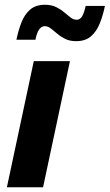

<svg xmlns="http://www.w3.org/2000/svg" viewBox="-20 -787 461 807"><path d="M300 -614Q273 -614 254 -623.5Q235 -633 220.5 -645.5Q206 -658 193.5 -667.5Q181 -677 168 -677Q140 -677 129 -620H49Q57 -659 70 -692.5Q83 -726 106.5 -746.5Q130 -767 169 -767Q196 -767 215.5 -757.5Q235 -748 249.5 -735.5Q264 -723 276.5 -713.5Q289 -704 302 -704Q317 -704 325.5 -719Q334 -734 340 -762H421Q413 -723 399.5 -689Q386 -655 362.5 -634.5Q339 -614 300 -614ZM9 0 122 -530H274L161 0Z"/></svg>

Font: Be Vietnam Pro
Style: Bold Italic
Weight: 700
Italic angle: -12°
Designer: Lam Bao, Tony Le, Vietanh Nguyen
Foundry: Yellow Type Foundry
Version: Version 1.002; ttfautohint (v1.8.3)